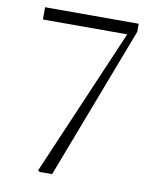

<svg xmlns="http://www.w3.org/2000/svg" viewBox="-82 -787 697 851"><g transform="rotate(10 266.5 -361.5)"><path d="M51.8 -723.1H473.1V-687L210.9 0H154.8L147 -5.9L431.2 -668H51.8Z"/></g></svg>

Font: Source Han Serif CN ExtraLight
Style: Regular
Weight: 250
Designer: Ryoko NISHIZUKA  (kana & ideographs); Frank Grießhammer (Latin, Greek & Cyrillic); Wenlong ZHANG  (bopomofo); Sandoll Co
Foundry: Adobe Systems Incorporated
Version: Version 1.001;PS 1.001;hotconv 16.6.54;makeotf.lib2.5.65590